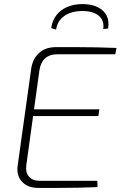

<svg xmlns="http://www.w3.org/2000/svg" viewBox="-20 -921 591 941"><path d="M255 -690Q305 -690 354.5 -690Q404 -690 453.5 -689Q503 -688 551 -686L545 -655H262Q222 -655 200 -634Q178 -613 173 -575L109 -112Q104 -77 121.5 -56Q139 -35 174 -35H457L458 -4Q410 -2 361 -1Q312 0 264 0Q216 0 168 0Q115 0 87 -31.5Q59 -63 67 -112L133 -585Q140 -632 171 -661Q202 -690 255 -690ZM123 -385H467L462 -352H118ZM255 -776 231 -783Q236 -820 256 -846Q276 -872 308.5 -886.5Q341 -901 384 -901Q428 -901 458.5 -886Q489 -871 502.5 -844.5Q516 -818 510 -781L486 -779Q492 -821 464 -844Q436 -867 384 -867Q330 -867 295.5 -843Q261 -819 255 -776Z"/></svg>

Font: Exo 2 ExtraLight
Style: Italic
Weight: 250
Italic angle: -8°
Designer: Natanael Gama
Foundry: Natanael Gama
Version: Version 2.010